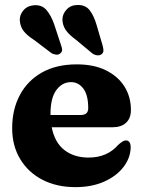

<svg xmlns="http://www.w3.org/2000/svg" viewBox="-20 -756 588 789"><path d="M518 -304Q518 -270 498 -251.5Q478 -233 442 -233H192.5Q205 -170 244.8 -139.2Q284.5 -108.5 344 -108.5Q420.5 -108.5 465.5 -160.5Q486.5 -179.5 497.5 -179Q517 -178.5 517 -150Q516 -107 487.5 -69.8Q459 -32.5 408.2 -9.8Q357.5 13 290 13Q213 13 154.5 -17.2Q96 -47.5 63 -102.2Q30 -157 30 -229.5Q30 -306 61.5 -365.2Q93 -424.5 152.2 -458Q211.5 -491.5 296 -491.5Q366 -491.5 415.8 -466.8Q465.5 -442 491.8 -399.8Q518 -357.5 518 -304ZM187.5 -288.5Q187.5 -286 187.5 -283.5H312.5Q342.5 -283.5 342.5 -311.5Q342.5 -365.5 322.5 -392Q302.5 -418.5 272 -418.5Q235.5 -418.5 211.5 -385.8Q187.5 -353 187.5 -288.5ZM377 -653 402 -568Q405 -556.5 405 -547.8Q405 -539 397 -533Q389.5 -527.5 379 -528.8Q368.5 -530 359.5 -536.5L291.5 -593Q264 -613 250.8 -631.8Q237.5 -650.5 236.5 -675Q236.5 -698.5 253.8 -717Q271 -735.5 299.5 -735.5Q332 -736 349.2 -713Q366.5 -690 377 -653ZM202.5 -656.5 230.5 -571.5Q234.5 -561 235.2 -552.2Q236 -543.5 228 -537Q221.5 -530.5 210.8 -531.5Q200 -532.5 191 -538L120.5 -591.5Q91.5 -610 77.5 -628Q63.5 -646 61.5 -670.5Q59.5 -693.5 75.8 -713Q92 -732.5 120.5 -734.5Q152.5 -736.5 171.2 -714.5Q190 -692.5 202.5 -656.5Z"/></svg>

Font: Fraunces 9pt Soft
Style: Bold
Weight: 700
Version: Version 1.000;[b76b70a41]